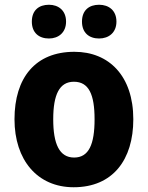

<svg xmlns="http://www.w3.org/2000/svg" viewBox="-20 -778 623 808"><path d="M114 -687C114 -640 144 -616 186 -616C226 -616 258 -641 258 -687C258 -734 226 -758 186 -758C144 -758 114 -735 114 -687ZM325 -687C325 -640 355 -616 397 -616C438 -616 470 -641 470 -687C470 -734 438 -758 397 -758C355 -758 325 -735 325 -687ZM541 -276C541 -458 439 -560 293 -560C129 -560 41 -451 41 -276C41 -105 137 10 290 10C455 10 541 -106 541 -276ZM204 -276C204 -380 230 -434 291 -434C354 -434 378 -380 378 -276C378 -171 354 -115 292 -115C230 -115 204 -172 204 -276Z"/></svg>

Font: Noto Sans Lao SemiCondensed ExtraBold
Style: Regular
Weight: 800
Width: 4
Designer: Monotype Design Team
Foundry: Monotype Imaging Inc.
Version: Version 2.003